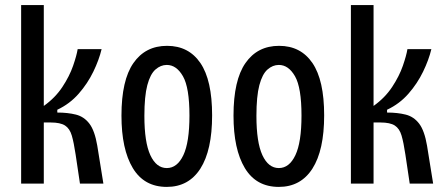

<svg xmlns="http://www.w3.org/2000/svg" viewBox="-20 -721 1751 754"><path d="M63 0V-701H152V-305Q197 -337 225 -379.5Q253 -422 267 -462.5Q281 -503 285 -528H379Q369 -486 346.5 -439.5Q324 -393 289 -353Q254 -313 205 -290V-279Q246 -279 278 -271Q310 -263 331 -235.5Q352 -208 362 -149L386 0H294L277 -114Q270 -161 262 -188.5Q254 -216 235.5 -228Q217 -240 179 -240H152V0Z M635 13Q546 13 501.5 -61Q457 -135 457 -267Q457 -406 504 -473.5Q551 -541 636 -541Q721 -541 767 -473.5Q813 -406 813 -268Q813 -131 767 -59Q721 13 635 13ZM635 -61Q676 -61 700 -111.5Q724 -162 724 -267Q724 -377 698.5 -421.5Q673 -466 635 -466Q611 -466 590.5 -448Q570 -430 558.5 -386.5Q547 -343 547 -266Q547 -162 570.5 -111.5Q594 -61 635 -61Z M1075 13Q986 13 941.5 -61Q897 -135 897 -267Q897 -406 944 -473.5Q991 -541 1076 -541Q1161 -541 1207 -473.5Q1253 -406 1253 -268Q1253 -131 1207 -59Q1161 13 1075 13ZM1075 -61Q1116 -61 1140 -111.5Q1164 -162 1164 -267Q1164 -377 1138.5 -421.5Q1113 -466 1075 -466Q1051 -466 1030.5 -448Q1010 -430 998.5 -386.5Q987 -343 987 -266Q987 -162 1010.5 -111.5Q1034 -61 1075 -61Z M1358 0V-701H1447V-305Q1492 -337 1520 -379.5Q1548 -422 1562 -462.5Q1576 -503 1580 -528H1674Q1664 -486 1641.5 -439.5Q1619 -393 1584 -353Q1549 -313 1500 -290V-279Q1541 -279 1573 -271Q1605 -263 1626 -235.5Q1647 -208 1657 -149L1681 0H1589L1572 -114Q1565 -161 1557 -188.5Q1549 -216 1530.5 -228Q1512 -240 1474 -240H1447V0Z"/></svg>

Font: Bricolage Grotesque 10pt Condensed
Style: Regular
Weight: 400
Width: 3
Designer: Mathieu Triay
Foundry: Atelier Triay
Version: Version 1.000; ttfautohint (v1.8.4.7-5d5b);gftools[0.9.29]